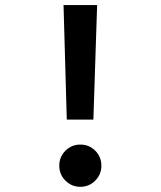

<svg xmlns="http://www.w3.org/2000/svg" viewBox="-20 -718 626 748"><path d="M240.2 -252 227.5 -698.2H358.4L343.8 -252ZM293 9.8Q258.8 9.8 234.9 -14.4Q210.9 -38.6 210.9 -72.3Q210.9 -106.9 234.9 -130.9Q258.8 -154.8 293 -154.8Q327.1 -154.8 351.1 -130.9Q375 -106.9 375 -72.3Q375 -38.6 351.1 -14.4Q327.1 9.8 293 9.8Z"/></svg>

Font: Cascadia Mono PL SemiBold
Style: Regular
Weight: 600
Monospace: yes
Designer: Aaron Bell
Foundry: Saja Typeworks
Version: Version 2404.023; ttfautohint (v1.8.4)